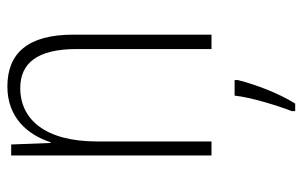

<svg xmlns="http://www.w3.org/2000/svg" viewBox="-166 -412 800 507"><g transform="rotate(-90 233.5 -159.0)"><path d="M258 -539C175 -539 130 -484 111 -425H109L105 -529H76V0H113V-302C113 -439 171 -505 254 -505C319 -505 357 -461 357 -356V0H395V-365C395 -485 346 -539 258 -539ZM275 70V61H234C230 102 207 177 193 212V221H213C241 176 263 117 275 70Z"/></g></svg>

Font: Noto Sans Gurmukhi Condensed ExtraLight
Style: Regular
Weight: 200
Width: 3
Designer: Jelle Bosma - Monotype Design Team
Foundry: Monotype Imaging Inc.
Version: Version 2.004